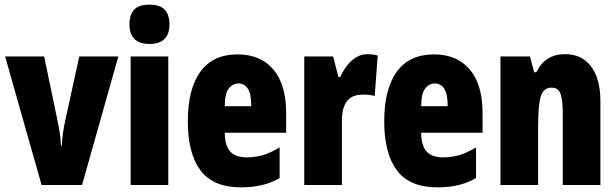

<svg xmlns="http://www.w3.org/2000/svg" viewBox="-20 -796 2652 826"><path d="M159 0 2 -553H170L226 -284Q232 -256 236.5 -228.5Q241 -201 242 -170H246Q247 -196 251 -224Q255 -252 262 -283L321 -553H489L333 0Z M623 -776Q668 -776 688.5 -754.5Q709 -733 709 -691Q709 -607 623 -607Q537 -607 537 -691Q537 -734 557.5 -755Q578 -776 623 -776ZM704 -553V0H542V-553Z M1002 -562Q1101 -562 1156 -497Q1211 -432 1211 -310V-225H947Q947 -170 970 -144.5Q993 -119 1041 -119Q1079 -119 1112 -129Q1145 -139 1183 -162V-30Q1147 -9 1106 0.5Q1065 10 1017 10Q897 10 842.5 -63Q788 -136 788 -274Q788 -413 842 -487.5Q896 -562 1002 -562ZM1006 -437Q981 -437 964 -415Q947 -393 947 -339H1061Q1061 -392 1046 -414.5Q1031 -437 1006 -437Z M1560 -563Q1570 -563 1580 -562Q1590 -561 1605 -557L1592 -383Q1573 -389 1542 -389Q1494 -389 1472.5 -360.5Q1451 -332 1451 -278V0H1289V-553H1413L1436 -465H1444Q1454 -488 1470.5 -510.5Q1487 -533 1510 -548Q1533 -563 1560 -563Z M1847 -562Q1946 -562 2001 -497Q2056 -432 2056 -310V-225H1792Q1792 -170 1815 -144.5Q1838 -119 1886 -119Q1924 -119 1957 -129Q1990 -139 2028 -162V-30Q1992 -9 1951 0.5Q1910 10 1862 10Q1742 10 1687.5 -63Q1633 -136 1633 -274Q1633 -413 1687 -487.5Q1741 -562 1847 -562ZM1851 -437Q1826 -437 1809 -415Q1792 -393 1792 -339H1906Q1906 -392 1891 -414.5Q1876 -437 1851 -437Z M2411 -563Q2483 -563 2523 -510Q2563 -457 2563 -360V0H2401V-308Q2401 -363 2392 -391Q2383 -419 2353 -419Q2319 -419 2307 -383Q2295 -347 2295 -253V0H2133V-553H2260L2278 -485H2287Q2325 -563 2411 -563Z"/></svg>

Font: Noto Sans Thai Looped ExtraCondensed Black
Style: Regular
Weight: 900
Width: 2
Designer: Sasikarn Vongin, Ben Mitchell
Foundry: The Fontpad Ltd
Version: Version 1.001; ttfautohint (v1.8.4.7-5d5b)